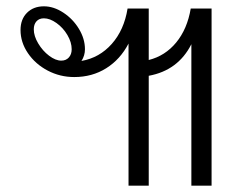

<svg xmlns="http://www.w3.org/2000/svg" viewBox="-20 -587 775 608"><path d="M650 -560V1H586V-447Q544 -364 451 -347V1H387V-449Q361 -399 316.5 -371Q272 -343 215 -343Q170 -343 131 -363.5Q92 -384 68.5 -418.5Q45 -453 45 -492Q45 -526 65.5 -546.5Q86 -567 119 -567Q150 -567 180.5 -547Q211 -527 230 -495.5Q249 -464 249 -431Q249 -411 238 -394Q295 -404 334 -448Q373 -492 384 -560H451V-397Q503 -410 538 -452.5Q573 -495 584 -560ZM207 -431Q207 -453 193.5 -476Q180 -499 159 -514Q138 -529 119 -529Q104 -529 95.5 -519.5Q87 -510 87 -494Q87 -473 101 -449.5Q115 -426 135.5 -410.5Q156 -395 174 -395Q189 -395 198 -405Q207 -415 207 -431Z"/></svg>

Font: KoHo
Style: Regular
Weight: 400
Version: Version 1.000; ttfautohint (v1.6)